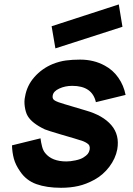

<svg xmlns="http://www.w3.org/2000/svg" viewBox="-20 -854 614 889"><path d="M547 -730 236.5 -630 219 -732.5 530 -833.5ZM424 -381Q407 -456.5 314.5 -456.5Q281.5 -456.5 254.5 -444Q227 -431.5 224 -411.5Q221 -396 233.8 -388.5Q246.5 -381 278 -372L377 -342.5Q456.5 -320 495.5 -274.5Q534.5 -229 523 -162.5Q515 -120 486 -81.5Q471.5 -62.5 454.5 -47.8Q437.5 -33 417.5 -22Q379 -1 342.5 7.2Q306 15.5 262.5 15.5Q196 15.5 148.5 -1.5Q101 -18.5 73 -60.5Q52 -90.5 44.2 -119.2Q36.5 -148 35.5 -181L167.5 -213.5Q170 -193.5 175 -174.8Q180 -156 189.5 -145Q220.5 -106.5 287.5 -106.5Q306 -106.5 329.5 -111.5Q353.5 -116.5 366.5 -125Q380 -133.5 386.2 -141.2Q392.5 -149 395 -160.5Q399 -181 383.5 -190.5Q368.5 -200.5 348.5 -205.5L323 -213.5L261.5 -231.5Q232 -240 213.8 -246Q195.5 -252 187.5 -255Q128.5 -283 108.5 -316.5Q103 -325.5 99.8 -336.8Q96.5 -348 94.8 -360Q93 -372 93.2 -384Q93.5 -396 96 -406.5Q104.5 -458 139.5 -497.5Q174.5 -537 224 -557.5Q255.5 -570 285.2 -574Q315 -578 351 -578Q415 -578 465.5 -550Q503 -530 528 -494.2Q553 -458.5 561.5 -414.5Z"/></svg>

Font: Russisch Sans ExtraBold
Style: Italic
Weight: 800
Width: 4
Italic angle: -10°
Designer: Michael Sharanda (font) & Cristiano Sobral (main changes)
Foundry: Michael Sharanda
Version: Version 2.00;September 8, 2020;FontCreator 13.0.0.2681 64-bi